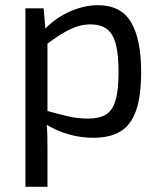

<svg xmlns="http://www.w3.org/2000/svg" viewBox="-20 -519 620 740"><path d="M357 -499Q446 -499 485 -433.5Q524 -368 524 -241Q524 -147 504 -91.5Q484 -36 443.5 -12Q403 12 340 12Q292 12 245.5 -1Q199 -14 155 -41L160 -92Q207 -79 243 -70.5Q279 -62 319 -62Q362 -62 387.5 -77Q413 -92 425 -131Q437 -170 437 -241Q437 -310 426 -350Q415 -390 391.5 -407.5Q368 -425 329 -425Q289 -425 250 -406Q211 -387 159 -348L151 -405Q178 -434 212 -455Q246 -476 283.5 -487.5Q321 -499 357 -499ZM148 -487 157 -386 163 -373V-61L159 -49Q162 -21 162.5 5Q163 31 163 60V201H78V-487Z"/></svg>

Font: Exo 2
Style: Regular
Weight: 400
Designer: Natanael Gama
Foundry: Natanael Gama
Version: Version 2.010